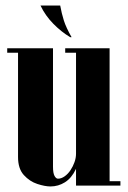

<svg xmlns="http://www.w3.org/2000/svg" viewBox="-20 -669 461 692"><path d="M269 -495V-143Q269 -92 253.5 -59.5Q238 -27 214 -12Q190 3 162 3Q142 3 114.5 -6Q87 -15 66 -38Q45 -61 45 -103V-495H171V-68Q171 -45 176.5 -35Q182 -25 189 -25Q201 -25 213 -33.5Q225 -42 234 -55.5Q243 -69 248.5 -84.5Q254 -100 254 -115V-495ZM375 -495V0H254V-495ZM254 -495V-479H215V-495ZM414 -16V0H375V-16ZM45 -495V-479H6V-495ZM233 -535Q201 -554 172 -583.5Q143 -613 126 -649H197Q202 -621 210 -595.5Q218 -570 238 -535Z"/></svg>

Font: Emberly Black
Style: Regular
Weight: 900
Designer: Rajesh Rajput
Foundry: Rajesh Rajput
Version: Version 1.000